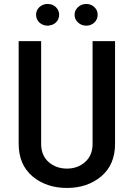

<svg xmlns="http://www.w3.org/2000/svg" viewBox="-20 -929 668 959"><path d="M554.7 -210.9Q554.7 -338.9 554.7 -723.6Q526.4 -723.6 442.4 -723.6Q442.4 -595.7 442.4 -210Q442.4 -152.3 404.3 -119.1Q367.2 -86.9 314.5 -86.9Q260.7 -86.9 223.6 -119.1Q185.5 -152.3 185.5 -210Q185.5 -380.9 185.5 -723.6Q158.2 -723.6 73.2 -723.6Q73.2 -595.7 73.2 -210.9Q73.2 -106.4 142.6 -47.9Q211.9 9.8 314.5 9.8Q416 9.8 485.4 -47.9Q554.7 -106.4 554.7 -210.9ZM275.4 -855.5Q275.4 -877.9 258.8 -893.6Q242.2 -909.2 217.8 -909.2Q194.3 -909.2 176.8 -893.6Q160.2 -877.9 160.2 -855.5Q160.2 -832 176.8 -816.4Q194.3 -800.8 217.8 -800.8Q219.7 -800.8 220.7 -800.8Q221.7 -800.8 221.7 -800.8Q222.7 -800.8 222.7 -800.8Q223.6 -800.8 225.6 -801.8Q245.1 -803.7 258.8 -816.4Q275.4 -832 275.4 -855.5ZM467.8 -855.5Q467.8 -877.9 451.2 -893.6Q434.6 -909.2 411.1 -909.2Q386.7 -909.2 370.1 -893.6Q352.5 -877.9 352.5 -855.5Q352.5 -832 370.1 -816.4Q386.7 -800.8 411.1 -800.8Q434.6 -800.8 451.2 -816.4Q467.8 -832 467.8 -855.5Z"/></svg>

Font: DaxlinePro-Medium
Style: Medium
Weight: 400
Designer: Hans Reichel
Version: Version 7.502; 2006